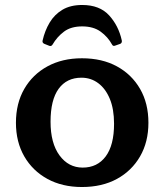

<svg xmlns="http://www.w3.org/2000/svg" viewBox="-20 -740 661 771"><path d="M310 -720Q380 -720 418 -678.5Q456 -637 469 -578Q471 -568 463 -564L443 -557Q434 -553 430 -561Q413 -592 384 -613Q355 -634 310 -634Q265 -634 237 -613Q209 -592 191 -561Q186 -553 178 -556L158 -564Q149 -568 151 -577Q160 -617 179.5 -649.5Q199 -682 231 -701Q263 -720 310 -720ZM309 11Q230 11 170.5 -21.5Q111 -54 77.5 -112Q44 -170 44 -247Q44 -325 77.5 -383Q111 -441 170.5 -473.5Q230 -506 309 -506Q390 -506 449.5 -473.5Q509 -441 542.5 -383Q576 -325 576 -247Q576 -170 542.5 -112Q509 -54 449.5 -21.5Q390 11 309 11ZM312 -67Q371 -67 404.5 -112Q438 -157 438 -243Q438 -302 421 -343Q404 -384 374.5 -406Q345 -428 307 -428Q248 -428 215.5 -383.5Q183 -339 183 -251Q183 -165 219 -116Q255 -67 312 -67Z"/></svg>

Font: Hahmlet SemiBold
Style: Regular
Weight: 600
Version: Version 1.002